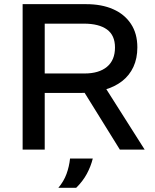

<svg xmlns="http://www.w3.org/2000/svg" viewBox="-20 -720 744 924"><path d="M88.9 0V-700H394.4Q469.6 -700 524.5 -675.7Q579.5 -651.4 610.2 -605Q641 -558.6 641 -492Q641 -439 622 -398Q603 -357 567.4 -329.3Q531.8 -301.7 480.7 -287.2Q429.5 -272.6 365.2 -272.6H195.2V0ZM556.8 0 377.1 -289.6 478 -312.4 676.2 0ZM195.2 -366.4H386.9Q456.5 -366.4 495 -398.6Q533.4 -430.7 533.4 -491.5Q533.4 -550.2 494.7 -578.2Q455.9 -606.2 384.1 -606.2H195.2ZM260.9 183.7Q287.2 152.5 300.1 117Q313 81.5 317.1 43H426.5Q417.2 80.7 397.9 116.6Q378.5 152.5 346.7 183.7Z"/></svg>

Font: REM Medium
Style: Regular
Weight: 500
Designer: Octavio Pardo
Foundry: Ashler Design
Version: Version 1.005;gftools[0.9.28]